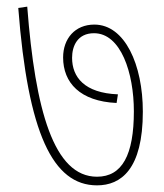

<svg xmlns="http://www.w3.org/2000/svg" viewBox="-20 -608 493 578"><path d="M410 -272C410 -413 356 -534 264 -534C206 -534 170 -492 170 -435C170 -359 221 -303 331 -298L335 -324C234 -328 197 -376 197 -434C197 -469 213 -508 263 -508C344 -508 383 -388 383 -273C383 -142 348 -76 272 -76C142 -76 86 -276 62 -588L35 -584C64 -207 139 -50 272 -50C344 -50 410 -98 410 -272Z"/></svg>

Font: Noto Sans Condensed Thin
Style: Regular
Weight: 100
Width: 3
Designer: Monotype Design Team
Foundry: Monotype Imaging Inc.
Version: Version 2.013